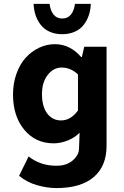

<svg xmlns="http://www.w3.org/2000/svg" viewBox="-20 -750 640 987"><path d="M152.8 -730H234.9Q238.8 -696.3 255.1 -675.5Q271.5 -654.8 299.8 -654.8Q328.6 -654.8 345 -675.5Q361.3 -696.3 365.2 -730H446.8Q445.8 -698.7 436.5 -671.4Q427.2 -644 409.9 -621.8Q392.6 -599.6 364.3 -586.9Q335.9 -574.2 299.8 -574.2Q263.7 -574.2 235.4 -586.9Q207 -599.6 189.7 -621.8Q172.4 -644 163.1 -671.4Q153.8 -698.7 152.8 -730ZM270 216.8Q222.2 216.8 170.2 201.9Q118.2 187 78.1 153.8L127 54.2Q187.5 102.1 270 102.1Q321.8 102.1 353.5 75Q385.3 47.9 386.2 15.1L389.2 -67.9Q364.7 -42.5 328.1 -27.8Q291.5 -13.2 255.9 -13.2Q162.6 -13.2 104.7 -83Q46.9 -152.8 46.9 -264.2Q46.9 -321.3 64.5 -370.6Q82 -419.9 111.8 -452.9Q141.6 -485.8 180.7 -504.4Q219.7 -522.9 262.2 -522.9Q339.8 -522.9 397 -457H400.9L413.1 -509.8H527.8V0Q527.8 104 461.7 160.4Q395.5 216.8 270 216.8ZM293.9 -130.9Q343.8 -130.9 380.9 -182.1V-367.2Q343.8 -402.8 295.9 -402.8Q255.9 -402.8 225.8 -365.5Q195.8 -328.1 195.8 -266.1Q195.8 -202.6 222.7 -166.7Q249.5 -130.9 293.9 -130.9Z"/></svg>

Font: Office Code Pro Bold
Style: Regular
Weight: 700
Designer: Nathan Rutzky & Paul D. Hunt
Foundry: Adobe Systems Incorporated
Version: Version 1.004;PS 001.004;hotconv 1.0.70;makeotf.lib2.5.58329